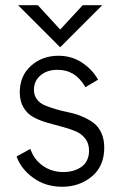

<svg xmlns="http://www.w3.org/2000/svg" viewBox="-20 -710 464 740"><path d="M211.9 -527.8 49.8 -689.9H126L211.9 -596.2L298.8 -689.9H374ZM219.2 9.8Q155.8 9.8 108.4 -24.4Q61 -58.6 43.9 -106.9L97.2 -136.2Q109.9 -96.2 144.5 -71.5Q179.2 -46.9 224.1 -46.9Q238.3 -46.9 251.5 -49.3Q264.6 -51.8 277.8 -57.6Q291 -63.5 301 -72.8Q311 -82 317.1 -96.4Q323.2 -110.8 323.2 -128.9Q323.2 -157.2 308.6 -176Q293.9 -194.8 270.3 -204.6Q246.6 -214.4 218.3 -221.7Q189.9 -229 161.4 -237.3Q132.8 -245.6 109.1 -258.3Q85.4 -271 70.8 -295.2Q56.2 -319.3 56.2 -354Q56.2 -417.5 99.4 -456.3Q142.6 -495.1 205.1 -495.1Q256.3 -495.1 296.4 -468.5Q336.4 -441.9 357.9 -402.8L309.1 -374Q271.5 -440.9 202.1 -440.9Q160.6 -440.9 135.7 -419.2Q110.8 -397.5 110.8 -363.8Q110.8 -342.3 122.6 -326.9Q134.3 -311.5 153.3 -303.7Q172.4 -295.9 196.5 -288.8Q220.7 -281.7 246.3 -276.6Q272 -271.5 296.1 -261.2Q320.3 -251 339.4 -237.3Q358.4 -223.6 370.1 -199Q381.8 -174.3 381.8 -141.1Q381.8 -69.8 334.2 -30Q286.6 9.8 219.2 9.8Z"/></svg>

Font: HK Grotesk Light
Style: Regular
Weight: 300
Designer: Alfredo Marco Pradil and Stefan Peev
Foundry: Hanken Design Co.
Version: Version 1.045;PS 001.045;hotconv 1.0.88;makeotf.lib2.5.64775